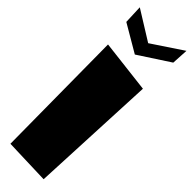

<svg xmlns="http://www.w3.org/2000/svg" viewBox="-321 -987 957 957"><g transform="rotate(45 158.0 -508.0)"><path d="M-1 -975 155 -878 317 -986 312 -898 148 -791 3 -876ZM266 -30 24 -38 18 -732 297 -699Z"/></g></svg>

Font: LONDON PRESLEY
Style: Regular
Weight: 400
Version: Version 001.000